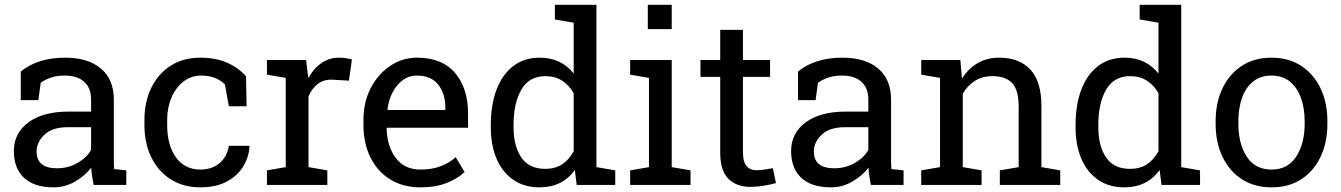

<svg xmlns="http://www.w3.org/2000/svg" viewBox="-20 -782 5672 812"><path d="M207 10.3Q124.5 10.3 81.5 -30Q38.6 -70.3 38.6 -143.6Q38.6 -218.8 100.1 -264.4Q161.6 -310.1 271 -310.1H365.2V-361.8Q365.2 -409.7 336.2 -436Q307.1 -462.4 254.4 -462.4Q221.2 -462.4 196.8 -454.3Q172.4 -446.3 152.3 -432.1L142.1 -358.4H67.9V-479.5Q139.6 -538.1 255.9 -538.1Q352.1 -538.1 406.7 -492.2Q461.4 -446.3 461.4 -360.8V-106.4Q461.4 -96.2 461.7 -86.4Q461.9 -76.7 462.9 -66.9L514.2 -61.5V0H376Q367.7 -40 365.7 -72.8Q337.9 -37.1 296.1 -13.4Q254.4 10.3 207 10.3ZM221.2 -70.3Q269 -70.3 308.6 -93.3Q348.1 -116.2 365.2 -148.4V-244.1H267.6Q201.2 -244.1 168 -212.4Q134.8 -180.7 134.8 -141.6Q134.8 -70.3 221.2 -70.3Z M827.6 10.3Q755.9 10.3 702.6 -23.2Q649.4 -56.6 620.1 -116.2Q590.8 -175.8 590.8 -253.9V-274.4Q590.8 -349.6 619.1 -409.2Q647.5 -468.8 700.7 -503.4Q753.9 -538.1 827.6 -538.1Q891.6 -538.1 939.7 -517.1Q987.8 -496.1 1020.5 -459.5L1022.9 -332.5H947.8L931.2 -424.8Q914.6 -441.9 889.6 -452.1Q864.7 -462.4 831.1 -462.4Q788.1 -462.4 755.6 -437Q723.1 -411.6 705.1 -369.1Q687 -326.7 687 -274.4V-253.9Q687 -167 724.6 -116Q762.2 -64.9 827.1 -64.9Q876 -64.9 908.2 -91.8Q940.4 -118.7 947.8 -165.5H1034.2L1035.2 -162.6Q1032.7 -117.2 1008.3 -77.6Q983.9 -38.1 938.7 -13.9Q893.6 10.3 827.6 10.3Z M1108.9 0V-61.5L1188.5 -75.2V-452.6L1108.9 -466.3V-528.3H1274.4L1282.7 -460.9L1283.7 -451.7Q1306.2 -492.2 1339.1 -515.1Q1372.1 -538.1 1414.6 -538.1Q1429.7 -538.1 1445.6 -535.4Q1461.4 -532.7 1468.3 -530.3L1455.6 -440.9L1388.7 -444.8Q1350.6 -447.3 1324.7 -427.5Q1298.8 -407.7 1284.7 -374.5V-75.2L1364.3 -61.5V0Z M1757.8 10.3Q1684.6 10.3 1630.4 -23.2Q1576.2 -56.6 1546.6 -116.2Q1517.1 -175.8 1517.1 -253.9V-275.4Q1517.1 -350.6 1548.1 -409.9Q1579.1 -469.2 1630.6 -503.7Q1682.1 -538.1 1743.2 -538.1Q1849.6 -538.1 1904.5 -473.6Q1959.5 -409.2 1959.5 -301.8V-241.7H1616.7L1615.2 -239.3Q1616.7 -163.1 1653.8 -114Q1690.9 -64.9 1757.8 -64.9Q1806.6 -64.9 1843.5 -78.9Q1880.4 -92.8 1907.2 -117.2L1944.8 -54.7Q1916.5 -27.3 1869.9 -8.5Q1823.2 10.3 1757.8 10.3ZM1619.6 -316.9H1863.3V-329.6Q1863.3 -386.2 1833 -424.3Q1802.7 -462.4 1743.2 -462.4Q1694.8 -462.4 1660.6 -421.6Q1626.5 -380.9 1618.7 -319.3Z M2261.2 10.3Q2196.8 10.3 2150.6 -21.7Q2104.5 -53.7 2080.1 -110.8Q2055.7 -168 2055.7 -244.1V-254.4Q2055.7 -339.4 2080.1 -403.3Q2104.5 -467.3 2150.9 -502.7Q2197.3 -538.1 2262.2 -538.1Q2309.1 -538.1 2345 -520.8Q2380.9 -503.4 2406.2 -470.7V-686L2326.7 -699.7V-761.7H2502.4V-75.2L2582 -61.5V0H2418.9L2411.1 -63Q2358.4 10.3 2261.2 10.3ZM2285.6 -67.9Q2328.6 -67.9 2357.9 -87.4Q2387.2 -106.9 2406.2 -142.6V-387.7Q2387.7 -420.9 2357.9 -440.4Q2328.1 -460 2286.6 -460Q2217.8 -460 2184.8 -402.8Q2151.9 -345.7 2151.9 -254.4V-244.1Q2151.9 -164.6 2184.6 -116.2Q2217.3 -67.9 2285.6 -67.9Z M2645 0V-61.5L2724.6 -75.2V-452.6L2645 -466.3V-528.3H2820.8V-75.2L2900.4 -61.5V0ZM2719.7 -658.7V-761.7H2820.8V-658.7Z M3153.3 8.3Q3094.7 8.3 3060.3 -26.1Q3025.9 -60.5 3025.9 -136.2V-457H2942.4V-528.3H3025.9V-655.8H3122.1V-528.3H3236.8V-457H3122.1V-136.2Q3122.1 -98.1 3137.2 -80.1Q3152.3 -62 3177.7 -62Q3194.8 -62 3215.8 -65.2Q3236.8 -68.4 3248.5 -70.8L3261.7 -7.8Q3240.7 -1.5 3210.2 3.4Q3179.7 8.3 3153.3 8.3Z M3494.1 10.3Q3411.6 10.3 3368.7 -30Q3325.7 -70.3 3325.7 -143.6Q3325.7 -218.8 3387.2 -264.4Q3448.7 -310.1 3558.1 -310.1H3652.3V-361.8Q3652.3 -409.7 3623.3 -436Q3594.2 -462.4 3541.5 -462.4Q3508.3 -462.4 3483.9 -454.3Q3459.5 -446.3 3439.5 -432.1L3429.2 -358.4H3355V-479.5Q3426.8 -538.1 3543 -538.1Q3639.2 -538.1 3693.8 -492.2Q3748.5 -446.3 3748.5 -360.8V-106.4Q3748.5 -96.2 3748.8 -86.4Q3749 -76.7 3750 -66.9L3801.3 -61.5V0H3663.1Q3654.8 -40 3652.8 -72.8Q3625 -37.1 3583.3 -13.4Q3541.5 10.3 3494.1 10.3ZM3508.3 -70.3Q3556.2 -70.3 3595.7 -93.3Q3635.3 -116.2 3652.3 -148.4V-244.1H3554.7Q3488.3 -244.1 3455.1 -212.4Q3421.9 -180.7 3421.9 -141.6Q3421.9 -70.3 3508.3 -70.3Z M3876 0V-61.5L3955.6 -75.2V-452.6L3876 -466.3V-528.3H4041.5L4048.3 -449.7Q4074.7 -491.7 4114.5 -514.9Q4154.3 -538.1 4205.1 -538.1Q4290.5 -538.1 4337.4 -488Q4384.3 -438 4384.3 -333.5V-75.2L4463.9 -61.5V0H4208.5V-61.5L4288.1 -75.2V-331.5Q4288.1 -401.4 4260.5 -430.7Q4232.9 -460 4176.3 -460Q4134.8 -460 4102.8 -439.9Q4070.8 -419.9 4051.8 -385.3V-75.2L4131.3 -61.5V0Z M4734.4 10.3Q4669.9 10.3 4623.8 -21.7Q4577.6 -53.7 4553.2 -110.8Q4528.8 -168 4528.8 -244.1V-254.4Q4528.8 -339.4 4553.2 -403.3Q4577.6 -467.3 4624 -502.7Q4670.4 -538.1 4735.4 -538.1Q4782.2 -538.1 4818.1 -520.8Q4854 -503.4 4879.4 -470.7V-686L4799.8 -699.7V-761.7H4975.6V-75.2L5055.2 -61.5V0H4892.1L4884.3 -63Q4831.5 10.3 4734.4 10.3ZM4758.8 -67.9Q4801.8 -67.9 4831.1 -87.4Q4860.4 -106.9 4879.4 -142.6V-387.7Q4860.8 -420.9 4831.1 -440.4Q4801.3 -460 4759.8 -460Q4690.9 -460 4658 -402.8Q4625 -345.7 4625 -254.4V-244.1Q4625 -164.6 4657.7 -116.2Q4690.4 -67.9 4758.8 -67.9Z M5357.9 10.3Q5284.7 10.3 5231.7 -24.2Q5178.7 -58.6 5149.9 -119.4Q5121.1 -180.2 5121.1 -258.3V-269Q5121.1 -347.2 5149.9 -408Q5178.7 -468.8 5231.7 -503.4Q5284.7 -538.1 5356.9 -538.1Q5430.2 -538.1 5483.2 -503.4Q5536.1 -468.8 5564.9 -408.2Q5593.8 -347.7 5593.8 -269V-258.3Q5593.8 -179.7 5564.9 -118.9Q5536.1 -58.1 5483.4 -23.9Q5430.7 10.3 5357.9 10.3ZM5357.9 -64.9Q5426.3 -64.9 5461.9 -119.6Q5497.6 -174.3 5497.6 -258.3V-269Q5497.6 -324.7 5481.7 -368.4Q5465.8 -412.1 5434.6 -437.3Q5403.3 -462.4 5356.9 -462.4Q5311 -462.4 5279.8 -437.3Q5248.5 -412.1 5232.9 -368.4Q5217.3 -324.7 5217.3 -269V-258.3Q5217.3 -174.3 5252.7 -119.6Q5288.1 -64.9 5357.9 -64.9Z"/></svg>

Font: Roboto Slab
Style: Regular
Weight: 400
Designer: Google
Version: Version 2.000; ttfautohint (v1.8.1.43-b0c9)